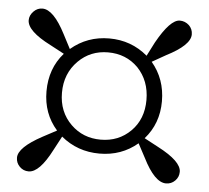

<svg xmlns="http://www.w3.org/2000/svg" viewBox="-43 -675 672 618"><g transform="rotate(5 292.5 -366.0)"><path d="M390 -264Q429 -303 429 -365Q429 -427 390 -468Q351 -507 293 -507Q236 -507 197 -468Q156 -427 156 -365Q156 -303 197 -263Q236 -225 293 -225Q351 -225 390 -264ZM479 -218Q556 -178 556 -144Q556 -127 544 -115Q532 -103 515 -103Q478 -103 440 -179L416 -224Q364 -180 293 -180Q222 -180 169 -224L145 -179Q106 -103 71 -103Q54 -103 42 -115Q30 -127 30 -144Q30 -177 106 -218L151 -242Q106 -293 106 -365Q106 -439 151 -490L106 -514Q29 -553 29 -588Q29 -604 42 -617Q54 -629 70 -629Q106 -629 145 -553L169 -507Q222 -552 293 -552Q364 -552 417 -507L440 -552Q483 -629 514 -629Q531 -629 544 -617Q556 -605 556 -588Q556 -553 479 -514L435 -489Q479 -437 479 -365Q479 -293 434 -242Z"/></g></svg>

Font: Source Han Serif JP
Style: Bold
Weight: 700
Designer: Ryoko NISHIZUKA  (kana & ideographs); Frank Grießhammer (Latin, Greek & Cyrillic); Wenlong ZHANG  (bopomofo); Sandoll Co
Foundry: Adobe Systems Incorporated
Version: Version 1.000;PS 1;hotconv 16.6.53;makeotf.lib2.5.65590